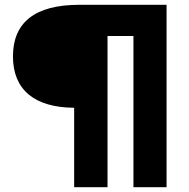

<svg xmlns="http://www.w3.org/2000/svg" viewBox="-20 -680 788 800"><path d="M289 100H428V-530H536V100H674V-660H310C125 -660 34 -586 34 -445C34 -305 125 -232 289 -231Z"/></svg>

Font: Work Sans
Style: Bold
Weight: 700
Designer: Wei Huang
Foundry: Wei Huang
Version: Version 2.012